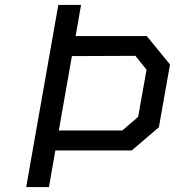

<svg xmlns="http://www.w3.org/2000/svg" viewBox="-20 -756 708 777"><path d="M86 1 216 -736H308L286 -610H574L668 -495L623 -241L513 -147H204L178 1ZM218 -228H475L539 -283L573 -474L528 -530L271 -529Z"/></svg>

Font: Tomorrow
Style: Italic
Weight: 400
Italic angle: -10°
Designer: Tony de Marco, Monica Rizzolli
Foundry: Just in Type
Version: Version 2.002